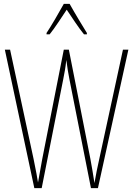

<svg xmlns="http://www.w3.org/2000/svg" viewBox="-20 -970 687 990"><path d="M339 -950H309C285 -906 241 -831 220 -800V-793H236C263 -826 299 -883 324 -920C351 -880 385 -827 413 -793H428V-800C416 -819 365 -903 339 -950ZM642 -714H614L492 -151C483 -111 475 -72 467 -26C459 -77 455 -103 446 -151L335 -714H309L198 -151C195 -134 184 -75 176 -29C173 -48 166 -89 153 -151L32 -714H5L157 0H195L306 -561C313 -597 317 -616 322 -661C328 -616 331 -597 338 -561L449 0H485Z"/></svg>

Font: Noto Sans Georgian ExtraCondensed Thin
Style: Regular
Weight: 100
Width: 2
Designer: Monotype Design Team, Akaki Razmadze
Foundry: Google LLC
Version: Version 2.005